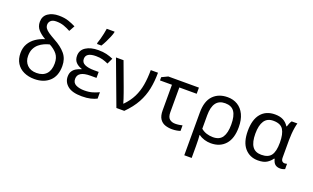

<svg xmlns="http://www.w3.org/2000/svg" viewBox="-104 -1369 3541 2173"><g transform="rotate(20 1666.5 -282.5)"><path d="M319 -760Q388 -760 437 -743Q486 -726 525 -706L487 -637Q450 -658 408 -673Q366 -688 315 -688Q270 -688 249 -667.5Q228 -647 228 -619Q228 -595 241 -576Q254 -557 283.5 -536.5Q313 -516 362 -489Q453 -440 501.5 -381.5Q550 -323 550 -236Q550 -116 481.5 -53Q413 10 300 10Q229 10 173 -16Q117 -42 85.5 -92.5Q54 -143 54 -214Q54 -278 81.5 -326Q109 -374 156.5 -406.5Q204 -439 263 -456Q207 -488 173 -526.5Q139 -565 139 -620Q139 -689 190.5 -724.5Q242 -760 319 -760ZM333 -418Q302 -411 269.5 -396.5Q237 -382 209 -358.5Q181 -335 163.5 -299.5Q146 -264 146 -213Q146 -147 186.5 -105Q227 -63 300 -63Q377 -63 418 -107.5Q459 -152 459 -235Q459 -303 425.5 -345Q392 -387 333 -418Z M959 -315V-243H886Q735 -243 735 -151Q735 -102 776 -82Q817 -62 877 -62Q933 -62 975.5 -75Q1018 -88 1051 -104V-27Q1020 -11 977 -0.5Q934 10 872 10Q757 10 702 -34.5Q647 -79 647 -146Q647 -186 663.5 -211.5Q680 -237 707 -252.5Q734 -268 766 -277V-282Q721 -296 693.5 -325.5Q666 -355 666 -404Q666 -472 723.5 -509Q781 -546 872 -546Q930 -546 971.5 -536Q1013 -526 1053 -508L1020 -438Q987 -453 952.5 -463Q918 -473 871 -473Q750 -473 750 -397Q750 -353 791.5 -334Q833 -315 903 -315ZM833 -606V-620Q842 -645 851 -677.5Q860 -710 867 -744Q874 -778 878 -805H972V-794Q967 -772 953 -738.5Q939 -705 921.5 -669.5Q904 -634 886 -606Z M1087 -536H1178L1285 -247Q1294 -223 1305.5 -190Q1317 -157 1327.5 -125.5Q1338 -94 1343 -74H1347Q1409 -137 1443.5 -206.5Q1478 -276 1492 -357.5Q1506 -439 1506 -536H1593Q1593 -431 1574.5 -340.5Q1556 -250 1510.5 -166.5Q1465 -83 1382 0H1287Z M2086 -536V-462H1877V-164Q1877 -106 1903.5 -83Q1930 -60 1973 -60Q1995 -60 2018.5 -63.5Q2042 -67 2058 -71V-5Q2044 1 2016.5 6Q1989 11 1960 11Q1914 11 1875 -2.5Q1836 -16 1812 -52Q1788 -88 1788 -155V-462H1644V-501L1717 -536Z M2663 -268Q2663 -132 2599.5 -61Q2536 10 2426 10Q2386 10 2348 -1.5Q2310 -13 2281 -35H2276Q2278 -19 2279.5 17Q2281 53 2281 98V240H2192V-275Q2192 -412 2257 -479Q2322 -546 2431 -546Q2499 -546 2551.5 -514Q2604 -482 2633.5 -420Q2663 -358 2663 -268ZM2427 -472Q2281 -472 2281 -274V-112Q2310 -87 2347.5 -75Q2385 -63 2425 -63Q2504 -63 2538.5 -115Q2573 -167 2573 -268Q2573 -371 2538.5 -421.5Q2504 -472 2427 -472Z M2993 10Q2895 10 2834 -59.5Q2773 -129 2773 -266Q2773 -402 2833 -474Q2893 -546 3001 -546Q3060 -546 3099.5 -525.5Q3139 -505 3165 -464H3171Q3176 -481 3184 -501Q3192 -521 3203 -536H3272Q3265 -514 3259 -478Q3253 -442 3250 -402Q3247 -362 3247 -326V-118Q3247 -87 3259 -74.5Q3271 -62 3288 -62Q3296 -62 3305 -64Q3314 -66 3318 -67V-3Q3311 1 3295 5.5Q3279 10 3262 10Q3225 10 3201.5 -8Q3178 -26 3167 -72H3160Q3137 -38 3099 -14Q3061 10 2993 10ZM3008 -63Q3091 -63 3125.5 -110.5Q3160 -158 3160 -261V-267Q3160 -367 3127.5 -419.5Q3095 -472 3007 -472Q2934 -472 2899 -419Q2864 -366 2864 -265Q2864 -165 2898.5 -114Q2933 -63 3008 -63Z"/></g></svg>

Font: Noto IKEA Latin
Style: Regular
Weight: 400
Designer: Monotype Design Team
Foundry: Monotype Imaging Inc.
Version: Version 1.0